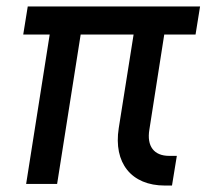

<svg xmlns="http://www.w3.org/2000/svg" viewBox="-20 -570 640 595"><path d="M491 5H513L528 -87H504C458 -87 434 -116 443 -169L489 -463H586L600 -550H66L52 -463H134L61 0H157L230 -463H394L348 -173C331 -65 387 5 491 5Z"/></svg>

Font: JetBrains Mono Medium
Style: Italic
Weight: 436
Italic angle: -9°
Monospace: yes
Designer: Philipp Nurullin, Konstantin Bulenkov
Foundry: JetBrains
Version: Version 2.305